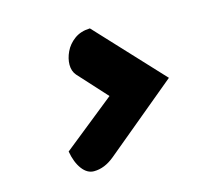

<svg xmlns="http://www.w3.org/2000/svg" viewBox="-77 -575 729 660"><g transform="rotate(-15 288.0 -245.0)"><path d="M181 -6Q157 -6 139 -30Q121 -54 114 -94L299 -242L207 -343Q194 -358 194 -381Q194 -403 205 -426.5Q216 -450 238.5 -466.5Q261 -483 294 -484L512 -250H513L255 -36Q219 -6 181 -6Z"/></g></svg>

Font: Sansita Black Italic
Style: Regular
Weight: 900
Italic angle: -11°
Designer: Pablo Cosgaya
Foundry: Omnibus-Type
Version: Version 1.006